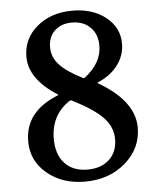

<svg xmlns="http://www.w3.org/2000/svg" viewBox="-55 -838 752 896"><g transform="rotate(-5 320.5 -390.0)"><path d="M308 10Q201 10 130 -49.5Q59 -109 59 -200Q59 -340 215 -402Q220 -403 215 -407Q85 -490 85 -594Q85 -679 151 -734.5Q217 -790 317 -790Q412 -790 473.5 -741Q535 -692 535 -617Q535 -562 501.5 -517Q468 -472 407 -446Q403 -445 407 -442Q574 -345 574 -220Q574 -123 497.5 -56.5Q421 10 308 10ZM339 -473Q345 -470 349 -474Q429 -536 429 -617Q429 -670 396.5 -702.5Q364 -735 310 -735Q260 -735 229.5 -706Q199 -677 199 -628Q199 -583 231.5 -547Q264 -511 339 -473ZM324 -45Q388 -45 426 -80.5Q464 -116 464 -176Q464 -232 422 -276.5Q380 -321 278 -373Q273 -375 268 -372Q179 -313 179 -201Q179 -128 217.5 -86.5Q256 -45 324 -45Z"/></g></svg>

Font: Caslon OS
Style: Regular
Weight: 400
Designer: Alfredo Marco Pradil
Foundry: Hanken Design Co.
Version: Version 1.000;PS 001.000;hotconv 1.0.88;makeotf.lib2.5.64775